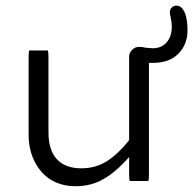

<svg xmlns="http://www.w3.org/2000/svg" viewBox="-20 -660 685 681"><path d="M506.3 -18.1Q508.3 -24.4 508.3 -40V-437H523.4Q580.6 -437 612.8 -469.7Q645 -502.4 645 -551.8Q645 -611.3 624.5 -632.3Q616.2 -640.1 605.5 -640.1Q596.2 -640.1 589.4 -633.3Q582.5 -626.5 582.5 -617.2Q582.5 -609.9 585 -600.1Q589.4 -579.1 589.4 -566.9Q589.4 -554.7 587.4 -544.4Q583 -521.5 568.4 -506.8Q550.3 -488.8 521.5 -488.8Q516.1 -488.8 497.1 -490.7Q485.8 -493.7 472.7 -493.7Q459 -493.7 448.5 -483.2Q438 -472.7 438 -459V-162.6Q397.5 -112.3 357.9 -87.6Q318.4 -63 268.6 -63Q213.9 -63 184.1 -92.8Q151.9 -125 151.9 -191.4V-459Q151.9 -473.1 149.9 -481H83.5Q81.5 -474.6 81.5 -459V-181.6Q81.5 -130.4 102.1 -88.4Q122.1 -47.4 158.7 -23.4Q197.3 0.5 248.3 0.5Q299.3 0.5 339.8 -21Q381.3 -42.5 420.4 -84L438 -103V-40Q438 -25.9 439.9 -18.1Z"/></svg>

Font: YuPearl-ExtraLight
Style: ExtraLight
Weight: 200
Designer: Max Yao
Foundry: Max-Everyday
Version: Version 1.011; ttfautohint (v1.8.3)